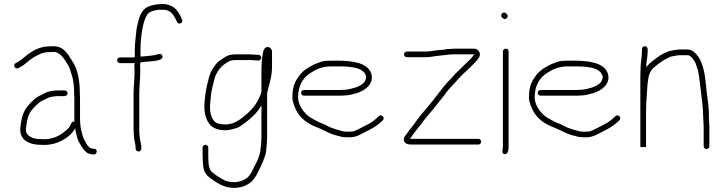

<svg xmlns="http://www.w3.org/2000/svg" viewBox="-20 -715 3553 943"><path d="M298 -271H271C242.2 -271 217.7 -267.2 199 -257C183.4 -248.3 162.1 -240.1 149 -228C123 -204.3 99.3 -179.5 89 -141C85.2 -126.8 77 -86.4 80 -70C83.7 -25.6 126.5 -4 175 -4C183.7 -3.3 193 -3 203 -3C222.7 -4.3 242.2 -7.6 258.5 -13.5C294.2 -26.3 332.4 -51.7 349 -85L351 -73C354.7 -54.7 359.2 -34.5 367 -19L375 -5C388.2 14.9 401.4 43 434 43L441 44C457.6 44 461.2 16 443 16L436 15C421.8 15 413.1 4.1 407 -5C400.4 -18.3 392 -29 387 -44L383 -60C375.7 -81.9 373 -108.9 373 -136V-233C373 -242.3 372.7 -251.7 372 -261C372 -318.3 361.5 -373.1 338 -410C315.6 -443.6 297.4 -488 242 -488C233.3 -488 225 -487.7 217 -487C209 -487 200.7 -486 192 -484C149.6 -474.9 119.3 -451.2 91 -427L77 -417C71.7 -412.8 64 -408.5 57 -405C40.7 -396.8 54 -371.8 71 -381C78.7 -385.4 86.3 -389.2 94 -394C112.9 -409.8 136.4 -429.7 159 -441L177 -450C189.2 -454.9 203.8 -459 219 -459C226.3 -459.7 234 -460 242 -460C248 -460 252.3 -459.7 255 -459C284.5 -447.2 298.2 -421.3 314 -395C321.9 -384.5 327.1 -365.3 331 -351L337 -331C341.3 -309.4 344 -286.5 344 -261C344.7 -251.7 345 -242.3 345 -233V-117C337.7 -119 332.7 -116.3 330 -109L325 -98C322.3 -92.7 318.3 -87.3 313 -82C283.6 -55.5 255.3 -35 203 -31C193 -31 184 -31.3 176 -32C143.9 -32 111 -44.7 107 -73C107 -87.8 112.5 -121.6 116 -133C123.8 -166.7 145.8 -187 168 -207C178.2 -218.5 198.6 -225.3 212 -232C225.8 -240.6 248.9 -243 271 -243H298C305.1 -243 312 -249.6 312 -257C312 -264.4 305.1 -271 298 -271Z M569 -405H633C635.7 -405 638.3 -405.3 641 -406C640.3 -401.3 640 -396.7 640 -392C640 -382.7 640.3 -373.7 641 -365C641 -328.1 636 -289.7 636 -252V-86C636 -67.4 637.4 -47.6 639 -32C640.9 -22.6 646 -3.3 646 8V15C646 22.7 653 29 660.5 29C668 29 674 22.7 674 15V8C674 2 673 -5.7 671 -15C665.7 -36.2 664 -58.6 664 -85V-252C664 -290.3 669 -329.3 669 -367C668.3 -375 668 -383.3 668 -392C668 -397.3 668.3 -402.7 669 -408C671.7 -408.7 674 -409 676 -409C701.2 -415.3 785.9 -409.6 777.5 -440.5C774.3 -452.3 762.9 -450.7 752 -448C731.5 -440.3 696.1 -439.7 672 -437H670V-469C670 -508.4 674.1 -547.3 681 -582L686 -602C690.5 -619.9 695.6 -631.9 705 -646C715.3 -658.3 738.4 -664.9 759 -667H787C790.3 -666.3 794 -665.7 798 -665C821.5 -659.1 834.1 -638.9 844 -619L849 -608C855.7 -590.6 882 -601.7 874 -619L869 -630C862.6 -646.5 853.3 -658.2 843 -670C831.1 -683.4 810.4 -692.1 790 -695H776C749.8 -695 723.4 -690.2 705 -681C680.3 -669.6 664.8 -638 659 -609L654 -589C652 -581 650.7 -573.3 650 -566C647.2 -535.6 642 -502.3 642 -469V-445C642.7 -441 642.7 -437.3 642 -434C639.3 -433.3 636.3 -433 633 -433H569C561.3 -433 555 -427 555 -419.5C555 -412 561.3 -405 569 -405Z M1316 -388V-461C1316 -472.6 1307.7 -481.6 1298 -484C1281.3 -485.9 1274 -470.7 1272 -457C1264.8 -424.6 1264 -392.5 1264 -354V-263C1244.9 -205.7 1218.9 -176.1 1175 -141C1142.8 -114.2 1106 -94.5 1052 -108C1019.5 -117.3 1008.7 -160.5 1012 -203C1014.4 -233.9 1017.1 -264.3 1024 -290L1032 -322C1034 -332 1037 -341 1041 -349C1054 -373.1 1066.6 -390.6 1089 -404C1102.8 -413.7 1113.5 -420 1135 -420H1199C1210.4 -421.4 1227.4 -418 1240 -418H1249C1256.7 -418 1263 -424 1263 -431.5C1263 -439 1256.7 -446 1249 -446H1240C1226.5 -446 1209.7 -449.2 1197 -448H1135C1118.8 -448 1103.6 -444.9 1093 -439C1080.8 -432 1063.6 -421.5 1052 -412C1037 -398.3 1026.7 -380.7 1016 -362C1007.2 -343.1 1002.8 -320.3 997 -297C990.2 -267.9 986.4 -238.2 984 -204C981 -161.9 992.6 -124.5 1011 -103C1028.9 -79.1 1079.1 -68.3 1120 -80C1152.1 -86.9 1163.7 -95.9 1193 -119C1227.1 -146.6 1243.4 -162.7 1264 -197V-45C1264 -19 1261.3 1.3 1259 24C1256 51.3 1239.2 85.4 1228 105C1223.4 113.1 1220.7 122.1 1216 130C1205.3 146.1 1201.2 155.5 1182.5 166C1165.4 175.6 1154.4 176.9 1133 180C1109.1 180 1090 175.3 1075 166.5C1059 157.2 1039.6 145.7 1026 134C1003.7 119.2 1003 84.9 1003 48V10C1003 2.9 996.4 -4 989 -4C981.6 -4 975 2.9 975 10V48C975 67.2 976.6 82.9 978 100C980 125.9 993 144.5 1009 157C1043.2 181.4 1075.4 208 1134 208C1161.4 205 1175.6 203.4 1197 190C1215.7 179 1219.8 173.2 1230 159L1240 145C1244.6 135.9 1248.1 126.1 1253 118L1260 104L1272 77C1281.2 54.1 1283.1 49.6 1287 28L1289 6C1290.5 -10.2 1292 -26.4 1292 -45V-258C1302.6 -305.9 1316 -335 1316 -388Z M1473 -245H1646C1654 -245 1662.3 -245.3 1671 -246C1694.3 -246 1715.1 -253.8 1734 -258C1770.8 -270.3 1817.9 -301.1 1804 -352C1787.5 -407.2 1711 -417 1636 -417H1608C1597.3 -417 1587 -416.7 1577 -416C1556 -413.4 1543.2 -405.7 1526 -400C1491 -382.5 1465.2 -367.8 1444 -335C1424.3 -307.7 1416 -280.1 1416 -236C1416 -216.8 1425.9 -192.3 1433 -177C1453.5 -133 1494.1 -105 1541 -88C1561.7 -79.7 1589 -65 1609 -57L1627 -51L1644 -47C1657.3 -42.6 1664.7 -41 1683 -41C1715.3 -38.7 1735.1 -46 1755 -57L1794 -77C1819.3 -89.6 1841.3 -105.3 1860 -124C1873.3 -137.3 1853.3 -157.3 1840 -144C1823.7 -127.7 1804.5 -112 1782 -102L1743 -82C1731.9 -77.6 1721.4 -69 1707 -69C1699.7 -68.3 1692 -68 1684 -68C1668.2 -69.3 1663 -69.5 1651 -74L1635 -78C1629 -80 1623.3 -82 1618 -84C1601.3 -88.2 1598.6 -92.2 1580 -101C1560.3 -110.8 1548.6 -112.2 1533 -122C1514.7 -132.2 1498.5 -139.5 1484.5 -153.5C1467 -171 1444 -202.4 1444 -237C1444 -292.9 1467.2 -331.5 1501 -354C1529.9 -373.2 1559.6 -389 1608 -389H1636C1692.2 -389 1764.5 -386.8 1777 -343C1781.5 -333.9 1773.6 -318.6 1770 -312C1759.6 -299.8 1741 -289.6 1725 -285C1708.3 -280.8 1691.1 -274 1669 -274C1661 -273.3 1653.3 -273 1646 -273H1473C1465.1 -273 1459 -266.9 1459 -259C1459 -251.1 1465.1 -245 1473 -245Z M1978 -434H2073C2080.3 -434 2088.3 -434.7 2097 -436C2129.1 -441.3 2164.6 -444.4 2197 -448H2309C2297.2 -431.5 2291 -424.9 2272 -407C2250.3 -385.3 2219.9 -357.5 2200 -335C2181.3 -313.8 2163.2 -296.1 2147 -274C2133.5 -255.1 2120.5 -240.9 2107 -222L2087 -198C2074.2 -182.9 2069 -175.8 2058 -163C2048.6 -153.6 2035.4 -134.8 2027 -124C2011.9 -101.4 1993.3 -81 1977.5 -58C1971.3 -48.9 1961.3 -40.6 1963.5 -26C1965.7 -11 1982.1 -5 1999 -5H2329C2336.9 -5 2343 -11.1 2343 -19C2343 -26.9 2336.9 -33 2329 -33H1994C2010.4 -60.3 2031 -82.6 2050 -107C2074 -142.9 2103.7 -170.5 2129 -206C2143.2 -224.4 2156.1 -237.6 2169 -257C2184.3 -278.4 2202.9 -295.5 2221 -316C2240.3 -339.4 2269.8 -366 2292 -387C2309.8 -404.8 2321.1 -414.6 2332 -432C2346 -451.6 2328.5 -476 2310 -476H2214C2208 -476 2201.7 -475.7 2195 -475C2179.7 -475 2173.1 -473.6 2159 -471L2135 -469C2127 -468.3 2120 -467.5 2114 -466.5L2093 -463C2085.7 -462.3 2079 -462 2073 -462H1978C1970.9 -462 1964 -455.4 1964 -448C1964 -440.6 1970.9 -434 1978 -434Z M2450 -462V6C2450 19.9 2440.8 37.2 2456.5 41.5C2474.2 46.3 2478 20.9 2478 6V-462C2478 -469.9 2471.9 -476 2464 -476C2456.1 -476 2450 -469.9 2450 -462ZM2446 -629C2452.6 -622.4 2460 -617 2469 -626C2478 -635 2472.6 -642.4 2466 -649C2452.7 -662.3 2432.7 -642.3 2446 -629Z M2635 -245H2808C2816 -245 2824.3 -245.3 2833 -246C2856.3 -246 2877.1 -253.8 2896 -258C2932.8 -270.3 2979.9 -301.1 2966 -352C2949.5 -407.2 2873 -417 2798 -417H2770C2759.3 -417 2749 -416.7 2739 -416C2718 -413.4 2705.2 -405.7 2688 -400C2653 -382.5 2627.2 -367.8 2606 -335C2586.3 -307.7 2578 -280.1 2578 -236C2578 -216.8 2587.9 -192.3 2595 -177C2615.5 -133 2656.1 -105 2703 -88C2723.7 -79.7 2751 -65 2771 -57L2789 -51L2806 -47C2819.3 -42.6 2826.7 -41 2845 -41C2877.3 -38.7 2897.1 -46 2917 -57L2956 -77C2981.3 -89.6 3003.3 -105.3 3022 -124C3035.3 -137.3 3015.3 -157.3 3002 -144C2985.7 -127.7 2966.5 -112 2944 -102L2905 -82C2893.9 -77.6 2883.4 -69 2869 -69C2861.7 -68.3 2854 -68 2846 -68C2830.2 -69.3 2825 -69.5 2813 -74L2797 -78C2791 -80 2785.3 -82 2780 -84C2763.3 -88.2 2760.6 -92.2 2742 -101C2722.3 -110.8 2710.6 -112.2 2695 -122C2676.7 -132.2 2660.5 -139.5 2646.5 -153.5C2629 -171 2606 -202.4 2606 -237C2606 -292.9 2629.2 -331.5 2663 -354C2691.9 -373.2 2721.6 -389 2770 -389H2798C2854.2 -389 2926.5 -386.8 2939 -343C2943.5 -333.9 2935.6 -318.6 2932 -312C2921.6 -299.8 2903 -289.6 2887 -285C2870.3 -280.8 2853.1 -274 2831 -274C2823 -273.3 2815.3 -273 2808 -273H2635C2627.1 -273 2621 -266.9 2621 -259C2621 -251.1 2627.1 -245 2635 -245Z M3133 -474V-463C3133 -430.9 3126 -411.1 3126 -375C3125.3 -361.7 3125 -348 3125 -334V6C3125 8 3129.7 8.3 3139 7C3148.3 8.3 3153 8 3153 6V-163C3153 -189.3 3154.4 -223.3 3156.5 -246C3159 -273 3159.2 -303.8 3164 -328C3168.7 -370 3191.8 -384.3 3218 -404.5C3234.8 -417.5 3251.4 -426.2 3271 -436C3285 -438.8 3305.4 -444 3322 -444H3354C3372.5 -444 3379.8 -429.6 3389 -417C3397.8 -404.5 3398.4 -397.7 3403 -384L3409 -366C3411.5 -352.4 3413.6 -338.9 3415 -326C3419.2 -288.4 3425.5 -248.4 3429 -211.5L3431 -190.5C3432.3 -176.8 3433 -167.4 3433 -153C3433.7 -147.7 3434 -141.7 3434 -135C3434 -123.1 3436 -107.5 3436 -96V3C3436 10.1 3442.6 17 3450 17C3457.4 17 3464 10.1 3464 3V-96C3464 -107.2 3462 -122.9 3462 -135C3462 -169.5 3459.4 -203.3 3454.5 -234.5C3447.3 -280.2 3447 -328.2 3436 -372L3430 -394C3422.3 -409.5 3423.4 -417 3412 -433C3398.1 -451.5 3384.1 -472 3354 -472H3322C3314.7 -472 3307 -471.3 3299 -470C3288.5 -467.7 3270.1 -465.9 3261 -462C3248.8 -456.8 3232.9 -449.6 3221 -442C3198.3 -424.3 3170.2 -408.3 3154 -384C3154 -416.4 3161 -432.6 3161 -463V-474C3161 -481.9 3154.9 -488 3147 -488C3139.1 -488 3133 -481.9 3133 -474Z"/></svg>

Font: HoneyBee
Style: XLit
Weight: 200
Foundry: Cannot Into Space Fonts
Version: Version 0.89